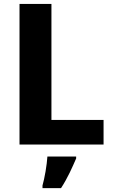

<svg xmlns="http://www.w3.org/2000/svg" viewBox="-20 -734 579 975"><path d="M505.9 0V-125H241.2V-713.9H79.1V0ZM220.7 61C219.2 82 216.3 107.4 211.4 136.2C206.5 165 201.2 189 195.8 208V221.2H290C324.7 168 347.2 115.2 366.7 70.8V61Z"/></svg>

Font: Avrile Sans
Style: Bold
Weight: 700
Designer: Monotype Design Team, Google (font), Stefan Peev (BGR Cyrillic), Cristiano Sobral (main changes)
Foundry: The Avrile Sans Project Authors
Version: Version 3.110